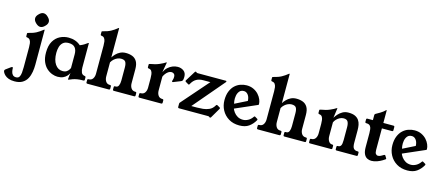

<svg xmlns="http://www.w3.org/2000/svg" viewBox="-169 -1348 5017 2180"><g transform="rotate(15 2339.0 -258.0)"><path d="M212 -55Q212 -14 205 29Q198 72 179 108Q160 144 124 166Q88 188 30 188Q-11 188 -38.5 177.5Q-66 167 -82.5 151.5Q-99 136 -106 122Q-113 108 -113 102Q-113 97 -110.5 92.5Q-108 88 -103 84L-47 43Q-38 37 -35 37Q-25 37 -25 49Q-25 70 -20 91Q-15 112 -1.5 125.5Q12 139 36 139Q63 139 74.5 120.5Q86 102 89 71Q92 40 92 4V-229Q92 -254 89 -276Q86 -298 75 -313.5Q64 -329 40 -331Q29 -332 29 -343V-373Q29 -378 32 -380.5Q35 -383 42 -384Q97 -397 132 -416Q167 -435 204 -465Q207 -467 209 -467H210Q212 -467 212 -465ZM152.8 -645Q181 -645 206.8 -617.8Q234 -592 234 -565Q234 -538 206.8 -512.2Q181 -485 153.1 -485Q127.9 -485 100 -512Q73 -537.3 73 -565.3Q73 -592 100.2 -617.8Q126 -645 152.8 -645Z M613 -287Q613 -336 590 -364Q567 -392 515 -392Q473 -392 449.5 -371.5Q426 -351 416.5 -318.5Q407 -286 407 -249Q407 -164 440.5 -115Q474 -66 528 -66Q560 -66 578 -79.5Q596 -93 604 -107.5Q612 -122 613 -124ZM736 -163Q736 -132 746 -106.5Q756 -81 788 -77Q799 -76 799 -65V-36Q799 -24 785 -24Q742 -24 713.5 -19Q685 -14 664 -6.5Q643 1 623 10Q622 11 617 11H615Q613 11 613 8Q613 2 616.5 -29Q620 -60 625 -90H630Q628 -81 620 -64.5Q612 -48 596 -30.5Q580 -13 554 -1Q528 11 489 11Q459 11 425 -1.5Q391 -14 361 -41Q331 -68 312 -112.5Q293 -157 293 -221Q293 -303 322.5 -353.5Q352 -404 399 -427.5Q446 -451 499 -451Q585 -451 642 -400Q670 -411 688.5 -422.5Q707 -434 718 -442.5Q729 -451 733 -451Q736 -451 736 -449Z M1091 -53Q1104 -53 1104 -40V-13Q1104 0 1089 0H840Q825 0 825 -13V-40Q825 -53 838 -53H840Q872 -53 888 -77Q904 -101 904 -136V-466Q904 -491 901 -513Q898 -535 887 -550.5Q876 -566 852 -568Q841 -569 841 -580V-610Q841 -615 844 -617.5Q847 -620 854 -621Q909 -634 944 -653Q979 -672 1016 -702Q1019 -704 1021 -704H1022Q1024 -704 1024 -702V-359Q1036 -379 1056.5 -400.5Q1077 -422 1106 -436.5Q1135 -451 1173 -451Q1214 -451 1248 -438Q1282 -425 1302 -392Q1322 -359 1322 -299V-136Q1322 -101 1338.5 -77Q1355 -53 1387 -53H1389Q1402 -53 1402 -40V-13Q1402 0 1389 0H1150Q1137 0 1137 -13V-40Q1137 -53 1150 -53H1158Q1182 -53 1192 -77Q1202 -101 1202 -136V-287Q1202 -331 1189 -352.5Q1176 -374 1135 -374Q1115 -374 1093.5 -365Q1072 -356 1054 -339.5Q1036 -323 1024 -301V-137Q1024 -102 1040 -77.5Q1056 -53 1088 -53Z M1450 0Q1437 0 1437 -13V-40Q1437 -53 1450 -53H1452Q1484 -53 1500 -77Q1516 -101 1516 -136V-247Q1516 -271 1513 -293Q1510 -315 1499.5 -330.5Q1489 -346 1464 -348Q1454 -349 1454 -360V-390Q1454 -400 1467 -401Q1530 -411 1575 -431Q1620 -451 1638 -464Q1642 -467 1645 -467H1646Q1649 -467 1648 -465L1627 -348Q1643 -382 1667.5 -404.5Q1692 -427 1721.5 -439Q1751 -451 1782 -451Q1823 -451 1852.5 -428.5Q1882 -406 1882 -361Q1882 -341 1878.5 -326Q1875 -311 1859 -304L1776 -271Q1774 -270 1772 -269.5Q1770 -269 1768 -269Q1760 -269 1760 -277Q1760 -279 1760.5 -281Q1761 -283 1762 -285Q1767 -298 1768.5 -309Q1770 -320 1770 -329Q1770 -353 1758 -364Q1746 -375 1728 -375Q1708 -375 1690.5 -362.5Q1673 -350 1660 -332.5Q1647 -315 1640 -298V-136Q1640 -101 1656.5 -77Q1673 -53 1705 -53H1706Q1720 -53 1720 -40V-13Q1720 0 1706 0Z M2357 -130Q2369 -123 2362 -112L2294 4Q2290 11 2283 11Q2280 11 2278.5 10Q2277 9 2271 4Q2267 1 2263.5 0.5Q2260 0 2255 0H1916.4Q1903 0 1903 -13V-51Q1903 -59 1905 -61L2183 -379H2098Q2053 -379 2020.5 -361Q1988 -343 1965.7 -304L1961.9 -297Q1958 -290 1954.5 -289Q1951 -288 1944 -292L1914 -310Q1903 -317 1910 -328L1982 -444Q1986 -451 1993 -451Q1995 -451 1997 -450Q1999 -449 2004 -444Q2007 -441 2011.5 -440.5Q2016 -440 2020 -440H2350.7Q2357 -440 2357 -433Q2357 -429 2353 -424L2044 -61H2111Q2142 -61 2179.5 -64.5Q2217 -68 2252 -83.5Q2287 -99 2309 -135.9L2312 -141Q2318 -150 2323.5 -147.9Q2329 -145.8 2331 -145Z M2807 -98Q2779 -49 2736.5 -19Q2694 11 2626 11Q2553 11 2500 -21.5Q2447 -54 2418.5 -107.5Q2390 -161 2390 -224Q2390 -285 2408 -328.5Q2426 -372 2455 -399Q2484 -426 2520 -438.5Q2556 -451 2592 -451Q2638 -451 2673.5 -434Q2709 -417 2733 -390.5Q2757 -364 2769 -334.5Q2781 -305 2781 -280Q2781 -278 2780.5 -276Q2780 -274 2778 -272Q2776 -270 2773 -269L2466 -135L2457 -187L2705 -311L2639 -225Q2653 -268 2647.5 -303Q2642 -338 2623 -359Q2604 -380 2578 -380Q2544 -380 2526 -358Q2508 -336 2502.5 -304.5Q2497 -273 2500.5 -243.5Q2504 -214 2512 -200L2514 -170Q2522 -143 2540.5 -118Q2559 -93 2586 -77.5Q2613 -62 2650 -62Q2679 -62 2709 -78Q2739 -94 2761 -126Q2768 -137 2777 -131L2805 -114Q2813 -109 2807 -98Z M3096 -53Q3109 -53 3109 -40V-13Q3109 0 3094 0H2845Q2830 0 2830 -13V-40Q2830 -53 2843 -53H2845Q2877 -53 2893 -77Q2909 -101 2909 -136V-466Q2909 -491 2906 -513Q2903 -535 2892 -550.5Q2881 -566 2857 -568Q2846 -569 2846 -580V-610Q2846 -615 2849 -617.5Q2852 -620 2859 -621Q2914 -634 2949 -653Q2984 -672 3021 -702Q3024 -704 3026 -704H3027Q3029 -704 3029 -702V-359Q3041 -379 3061.5 -400.5Q3082 -422 3111 -436.5Q3140 -451 3178 -451Q3219 -451 3253 -438Q3287 -425 3307 -392Q3327 -359 3327 -299V-136Q3327 -101 3343.5 -77Q3360 -53 3392 -53H3394Q3407 -53 3407 -40V-13Q3407 0 3394 0H3155Q3142 0 3142 -13V-40Q3142 -53 3155 -53H3163Q3187 -53 3197 -77Q3207 -101 3207 -136V-287Q3207 -331 3194 -352.5Q3181 -374 3140 -374Q3120 -374 3098.5 -365Q3077 -356 3059 -339.5Q3041 -323 3029 -301V-137Q3029 -102 3045 -77.5Q3061 -53 3093 -53Z M3455 0Q3442 0 3442 -13V-40Q3442 -53 3455 -53H3457Q3489 -53 3505 -77Q3521 -101 3521 -136V-247Q3521 -271 3518 -293Q3515 -315 3504.5 -330.5Q3494 -346 3469 -348Q3459 -349 3459 -360V-390Q3459 -400 3471 -401Q3535 -411 3580 -431Q3625 -451 3643 -464Q3648 -467 3650 -467H3651Q3653 -467 3653 -465L3637 -350Q3649 -370 3669.5 -393.5Q3690 -417 3719.5 -434Q3749 -451 3789 -451Q3837 -451 3866.5 -437Q3896 -423 3912 -399.5Q3928 -376 3933.5 -346.5Q3939 -317 3939 -287V-136Q3939 -87 3954.5 -70Q3970 -53 3995 -53H4002Q4015 -53 4015 -40V-13Q4015 0 4002 0H3768Q3755 0 3755 -13V-40Q3755 -53 3768 -53H3774Q3793 -53 3804 -70Q3815 -87 3815 -136V-287Q3815 -329 3802 -351.5Q3789 -374 3752 -374Q3730 -374 3708 -363Q3686 -352 3669.5 -334.5Q3653 -317 3645 -298V-136Q3645 -101 3660.5 -77Q3676 -53 3701 -53H3703Q3716 -53 3716 -40V-13Q3716 0 3703 0Z M4333 -63Q4336 -60 4336 -55Q4336 -50 4329 -46L4303 -29Q4279 -14 4245 -1.5Q4211 11 4178 11Q4152 11 4128.5 -1Q4105 -13 4091 -42.5Q4077 -72 4077 -124V-287Q4077 -311 4074 -334Q4071 -357 4058 -372Q4045 -387 4013 -387Q4000 -387 4000 -400V-427Q4000 -440 4013 -440H4077V-499Q4077 -510 4085 -515Q4105 -526 4136.5 -544.5Q4168 -563 4193 -588Q4194 -590 4197 -590H4199Q4200 -590 4200 -587V-440H4318Q4332 -440 4332 -427V-389Q4332 -376 4318 -376H4200V-124Q4200 -90 4210.5 -77Q4221 -64 4237 -64Q4252 -64 4269 -72.5Q4286 -81 4300 -90Q4303 -92 4305.5 -92.5Q4308 -93 4310 -93Q4316 -93 4319 -86Z M4781 -98Q4753 -49 4710.5 -19Q4668 11 4600 11Q4527 11 4474 -21.5Q4421 -54 4392.5 -107.5Q4364 -161 4364 -224Q4364 -285 4382 -328.5Q4400 -372 4429 -399Q4458 -426 4494 -438.5Q4530 -451 4566 -451Q4612 -451 4647.5 -434Q4683 -417 4707 -390.5Q4731 -364 4743 -334.5Q4755 -305 4755 -280Q4755 -278 4754.5 -276Q4754 -274 4752 -272Q4750 -270 4747 -269L4440 -135L4431 -187L4679 -311L4613 -225Q4627 -268 4621.5 -303Q4616 -338 4597 -359Q4578 -380 4552 -380Q4518 -380 4500 -358Q4482 -336 4476.5 -304.5Q4471 -273 4474.5 -243.5Q4478 -214 4486 -200L4488 -170Q4496 -143 4514.5 -118Q4533 -93 4560 -77.5Q4587 -62 4624 -62Q4653 -62 4683 -78Q4713 -94 4735 -126Q4742 -137 4751 -131L4779 -114Q4787 -109 4781 -98Z"/></g></svg>

Font: Young Serif Light
Style: Regular
Weight: 300
Designer: Bastien Sozeau
Foundry: NBR — Bastien Sozeau
Version: Version 5.001